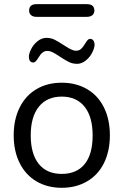

<svg xmlns="http://www.w3.org/2000/svg" viewBox="-20 -897 595 924"><path d="M387.5 -107.4Q425.8 -154.8 425.8 -244.9Q425.8 -335 387 -383.5Q348.1 -432.1 277.1 -432.1Q206.1 -432.1 167 -383.5Q127.9 -335 127.9 -245.6Q127.9 -156.2 166.5 -108.2Q205.1 -60.1 277.1 -60.1Q349.1 -60.1 387.5 -107.4ZM74.5 -112.5Q45.9 -169.9 45.9 -245.8Q45.9 -321.8 74.5 -379.4Q103 -437 155.5 -468Q208 -499 277.1 -499Q346.2 -499 399.2 -468Q452.1 -437 480.5 -379.4Q508.8 -321.8 508.8 -245.8Q508.8 -169.9 480.5 -112.5Q452.1 -55.2 399.2 -24.2Q346.2 6.8 277.1 6.8Q208 6.8 155.5 -24.2Q103 -55.2 74.5 -112.5ZM141.1 -596.2Q119.1 -596.2 119.1 -624.5Q119.1 -639.2 130.1 -661.1Q141.1 -683.1 161.1 -699Q181.2 -714.8 203.1 -714.8Q225.1 -714.8 243.2 -705.8Q261.2 -696.8 294.7 -674.8Q328.1 -652.8 344.7 -652.8Q361.3 -652.8 370.6 -661.9Q379.9 -670.9 388.4 -685.1Q397 -699.2 402.1 -704.6Q407.2 -710 415 -710Q422.9 -710 429 -702.4Q435.1 -694.8 435.1 -680.9Q435.1 -667 424.1 -644.5Q413.1 -622.1 393.1 -606Q373 -589.8 351.1 -589.8Q329.1 -589.8 311 -598.9Q293 -607.9 269.5 -623.5Q246.1 -639.2 233.2 -645.5Q220.2 -651.9 206.1 -651.9Q183.1 -651.9 164.1 -618.2Q150.9 -596.2 141.1 -596.2ZM397.9 -877Q434.1 -877 434.1 -846.2Q434.1 -832 424.6 -824Q415 -815.9 397.9 -815.9H155.8Q139.2 -815.9 129.6 -824Q120.1 -832 120.1 -846.2Q120.1 -877 155.8 -877Z"/></svg>

Font: Nunito-Regular
Style: Regular
Weight: 400
Designer: Vernon Adams
Foundry: newtypography
Version: Version 3.000